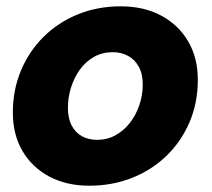

<svg xmlns="http://www.w3.org/2000/svg" viewBox="-20 -586 677 614"><path d="M265.6 7.9Q192.9 7.9 137.8 -21.3Q82.7 -50.5 51.9 -103.1Q21.1 -155.6 21.1 -226.2Q21.1 -298.3 46.9 -360.1Q72.7 -421.9 119.2 -468.1Q165.8 -514.3 228.9 -540.1Q292.1 -565.8 366.2 -565.8Q439.3 -565.8 494.6 -536.6Q550 -507.3 581.3 -454.5Q612.6 -401.8 612.6 -330.7Q612.6 -257.6 586.3 -195.8Q560 -134 513 -88.3Q465.9 -42.5 402.6 -17.3Q339.2 7.9 265.6 7.9ZM290.2 -138.8Q323.1 -138.8 350 -153.8Q376.9 -168.9 396.2 -194.2Q415.5 -219.5 426 -251Q436.5 -282.5 436.5 -315.2Q436.5 -350.6 423.3 -373.6Q410.1 -396.6 388.6 -407.8Q367.1 -419.1 340.7 -419.1Q307.3 -419.1 280.6 -404.1Q253.9 -389 235.5 -363.4Q217.2 -337.9 207.2 -306.2Q197.2 -274.5 197.2 -241.2Q197.2 -207.4 209.4 -184.3Q221.6 -161.3 242.7 -150Q263.7 -138.8 290.2 -138.8Z"/></svg>

Font: Poppins Variable
Style: Italic
Weight: 100
Italic angle: -10°
Designer: Jonny Pinhorn
Foundry: Indian Type Foundry
Version: Version 6.000